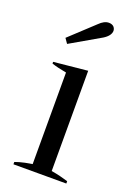

<svg xmlns="http://www.w3.org/2000/svg" viewBox="-142 -795 607 853"><g transform="rotate(20 161.5 -368.0)"><path d="M61 -607C61 -607 77 -584 77 -584C77 -584 219 -666 219 -666C240 -679 251 -694 251 -709C251 -716 248 -723 243 -728C238 -733 230 -736 220 -736C205 -736 190 -728 175 -713C175 -713 61 -607 61 -607ZM36 -11C36 -11 36 0 36 0C36 0 286 0 286 0C286 0 286 -11 286 -11C263 -18 237 -25 206 -30C206 -30 206 -504 206 -504C206 -504 46 -488 46 -488C46 -488 46 -480 46 -480C66 -473 89 -468 116 -463C116 -463 116 -30 116 -30C111 -29 100 -27 82 -24C64 -20 49 -16 36 -11Z"/></g></svg>

Font: BUSH 25 TRIRONG 0515 A
Style: Regular
Weight: 400
Designer: Katatrad Team
Foundry: CadsonDemak